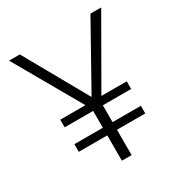

<svg xmlns="http://www.w3.org/2000/svg" viewBox="-168 -836 906 958"><g transform="rotate(-30 285.5 -357.0)"><path d="M286 -351 489 -714H551L331 -331H477V-287H314V-190H477V-146H314V0H258V-146H94V-190H258V-287H94V-331H239L20 -714H82Z"/></g></svg>

Font: Noto Sans Thai Light
Style: Regular
Weight: 300
Designer: Monotype Design Team
Foundry: Monotype Imaging Inc.
Version: Version 2.001